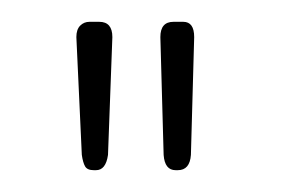

<svg xmlns="http://www.w3.org/2000/svg" viewBox="-20 -474 258 176"><path d="M155 -332Q154 -318 143 -318H141Q131 -318 130 -332L127 -440Q127 -454 139 -454H148Q158 -454 158 -440ZM79 -332Q77 -318 68 -318H66Q60 -318 58 -321.5Q56 -325 55 -332L50 -440Q50 -447 53.5 -450.5Q57 -454 62 -454H71Q83 -454 83 -440Z"/></svg>

Font: Chathura
Style: Regular
Weight: 400
Designer: Appaji Ambarisha Darbha
Foundry: Aditya Fonts
Version: Version 1.001 2016